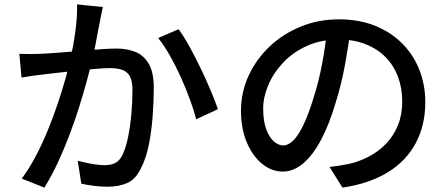

<svg xmlns="http://www.w3.org/2000/svg" viewBox="-20 -816 2040 874"><path d="M448 -784Q445 -769 441 -750Q437 -731 434 -715Q430 -695 424.5 -665.5Q419 -636 413 -604.5Q407 -573 400 -544Q390 -502 375 -447Q360 -392 340.5 -329.5Q321 -267 296.5 -202.5Q272 -138 243.5 -76.5Q215 -15 182 38L79 -3Q114 -50 144 -107.5Q174 -165 199 -226.5Q224 -288 244 -348Q264 -408 278.5 -459.5Q293 -511 301 -548Q315 -612 323.5 -676Q332 -740 331 -796ZM793 -683Q816 -652 842 -605Q868 -558 893.5 -505Q919 -452 939.5 -403Q960 -354 972 -319L873 -273Q863 -313 844.5 -363.5Q826 -414 802.5 -466Q779 -518 752.5 -564.5Q726 -611 700 -643ZM68 -571Q93 -570 116.5 -570Q140 -570 165 -571Q189 -572 224 -574.5Q259 -577 299.5 -580.5Q340 -584 380.5 -587.5Q421 -591 455 -593Q489 -595 510 -595Q559 -595 597 -579.5Q635 -564 657.5 -525Q680 -486 680 -416Q680 -357 675 -288.5Q670 -220 657.5 -157.5Q645 -95 623 -53Q599 -1 560.5 16.5Q522 34 469 34Q441 34 408 30Q375 26 350 20L334 -84Q354 -79 377.5 -74Q401 -69 422 -66.5Q443 -64 456 -64Q483 -64 503.5 -73.5Q524 -83 538 -112Q553 -143 563 -192Q573 -241 578 -297Q583 -353 583 -405Q583 -449 570.5 -470Q558 -491 535 -498.5Q512 -506 481 -506Q457 -506 415.5 -502.5Q374 -499 327 -494Q280 -489 240 -484.5Q200 -480 177 -477Q158 -475 128.5 -471Q99 -467 78 -463Z M1576 -684Q1566 -607 1550.5 -521.5Q1535 -436 1509 -352Q1479 -250 1441.5 -179.5Q1404 -109 1360 -72Q1316 -35 1267 -35Q1217 -35 1174 -69.5Q1131 -104 1104 -166.5Q1077 -229 1077 -312Q1077 -396 1111.5 -471Q1146 -546 1207 -604Q1268 -662 1349 -695Q1430 -728 1524 -728Q1614 -728 1686.5 -699Q1759 -670 1810.5 -618.5Q1862 -567 1889 -498Q1916 -429 1916 -351Q1916 -246 1872.5 -164.5Q1829 -83 1745 -31.5Q1661 20 1539 38L1480 -56Q1506 -59 1528 -62.5Q1550 -66 1569 -70Q1617 -81 1660.5 -104Q1704 -127 1738 -162.5Q1772 -198 1791.5 -246Q1811 -294 1811 -354Q1811 -414 1792 -465.5Q1773 -517 1736 -555Q1699 -593 1645 -614.5Q1591 -636 1523 -636Q1441 -636 1377 -607Q1313 -578 1268.5 -530.5Q1224 -483 1201 -428Q1178 -373 1178 -322Q1178 -265 1192 -227.5Q1206 -190 1227 -172Q1248 -154 1270 -154Q1292 -154 1315 -176.5Q1338 -199 1361.5 -248Q1385 -297 1408 -373Q1431 -445 1446.5 -526.5Q1462 -608 1469 -686Z"/></svg>

Font: Noto Sans KR Medium
Style: Regular
Weight: 500
Designer: Ryoko NISHIZUKA  (kana, bopomofo & ideographs); Paul D. Hunt (Latin, Greek & Cyrillic); Sandoll Communications , Soo-you
Foundry: Adobe
Version: Version 2.004-H2;hotconv 1.0.118;makeotfexe 2.5.65603